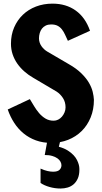

<svg xmlns="http://www.w3.org/2000/svg" viewBox="-20 -786 573 1077"><path d="M360.8 -557.1Q352.1 -575.7 344.5 -592.3Q336.9 -608.9 326.9 -621.6Q316.9 -634.3 302.7 -641.6Q288.6 -648.9 266.6 -648.9Q249.5 -648.9 236.6 -642.6Q223.6 -636.2 215.3 -625.5Q207 -614.7 202.9 -600.6Q198.7 -586.4 198.7 -570.8Q198.7 -558.1 202.6 -546.9Q206.5 -535.6 213.1 -526.4Q219.7 -517.1 228 -509.5Q236.3 -502 244.6 -497.1L365.7 -426.3Q408.7 -401.9 436 -375Q463.4 -348.1 478.8 -321.8Q494.1 -295.4 500 -270.8Q505.9 -246.1 506.8 -226.1Q506.8 -171.9 488.5 -127.2Q470.2 -82.5 438 -50.8Q405.8 -19 362.1 -1.7Q318.4 15.6 267.6 15.6Q220.7 15.6 181.6 1.5Q142.6 -12.7 112.1 -37.8Q81.5 -63 59.3 -97.4Q37.1 -131.8 23.4 -171.9L147.5 -230Q158.2 -212.4 170.9 -191.2Q183.6 -169.9 199.2 -151.6Q214.8 -133.3 234.9 -121.1Q254.9 -108.9 281.2 -108.9Q294.4 -108.9 306.4 -115Q318.4 -121.1 327.4 -131.6Q336.4 -142.1 342 -155.5Q347.7 -168.9 347.7 -183.6Q347.7 -213.4 333.3 -235.8Q318.8 -258.3 297.9 -272L166.5 -349.6Q139.2 -365.2 116.5 -385.3Q93.8 -405.3 76.9 -429.4Q60.1 -453.6 50.8 -481.4Q41.5 -509.3 41.5 -541Q41.5 -590.8 59.3 -632.1Q77.1 -673.3 108.2 -703.1Q139.2 -732.9 181.9 -749.3Q224.6 -765.6 274.4 -765.6Q350.6 -765.6 404.8 -726.8Q459 -688 484.9 -613.3ZM250.5 -23.4H324.7L310.1 37.1Q339.8 45.4 359.9 58.1Q379.9 70.8 392.6 84.5Q405.3 98.1 412.1 112.1Q418.9 126 421.9 137.5Q424.8 148.9 425 156.5Q425.3 164.1 425.3 165.5Q425.3 194.8 416.5 214.8Q407.7 234.9 393.1 247.6Q378.4 260.3 359.4 265.9Q340.3 271.5 319.8 271.5Q288.1 271.5 258.1 262.9Q228 254.4 207.5 240.2V159.7Q229 169.4 246.3 173.3Q263.7 177.2 277.8 177.2Q303.2 177.2 314 166.5Q324.7 155.8 324.7 141.1Q324.7 131.3 319.3 121.1Q314 110.8 302.5 102.5Q291 94.2 273.4 88.9Q255.9 83.5 231 83.5Z"/></svg>

Font: Francois One
Style: Regular
Weight: 400
Designer: Vernon Adams
Foundry: vernon adams
Version: Version 1.000